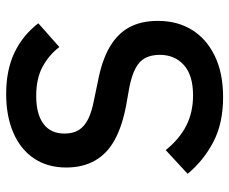

<svg xmlns="http://www.w3.org/2000/svg" viewBox="-82 -668 762 639"><g transform="rotate(-90 299.5 -349.0)"><path d="M295 12Q208 12 146 -20.5Q84 -53 40 -106L119 -179Q155 -134 199.5 -111Q244 -88 301 -88Q368 -88 402 -118.5Q436 -149 436 -199Q436 -226 426 -246Q416 -266 392 -279Q368 -292 328 -300L266 -311Q198 -324 152.5 -349Q107 -374 84 -414.5Q61 -455 61 -510Q61 -572 91 -617Q121 -662 176.5 -686Q232 -710 306 -710Q385 -710 443 -682.5Q501 -655 541 -603L462 -533Q435 -568 396 -589Q357 -610 299 -610Q239 -610 206.5 -586Q174 -562 174 -516Q174 -487 186 -468Q198 -449 222.5 -437Q247 -425 284 -418L346 -405Q416 -392 461 -366Q506 -340 527.5 -300.5Q549 -261 549 -205Q549 -140 519 -91.5Q489 -43 432 -15.5Q375 12 295 12Z"/></g></svg>

Font: IBM Plex Sans Medium
Style: Regular
Weight: 500
Designer: Mike Abbink, Paul van der Laan, Pieter van Rosmalen
Foundry: Bold Monday
Version: Version 3.201